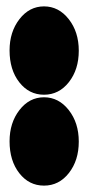

<svg xmlns="http://www.w3.org/2000/svg" viewBox="-20 -566 277 602"><path d="M118 -261Q164 -261 195.5 -221Q227 -181 227 -122Q227 -63 196 -23.5Q165 16 118 16Q71 16 40.5 -23Q10 -62 10 -123Q10 -181 41 -221Q72 -261 118 -261ZM118 -546Q164 -546 195.5 -506Q227 -466 227 -407Q227 -348 196 -308.5Q165 -269 118 -269Q71 -269 40.5 -308Q10 -347 10 -408Q10 -466 41 -506Q72 -546 118 -546Z"/></svg>

Font: FFF_tuoi-tre Black
Style: Regular
Weight: 900
Designer: bBox Type GmbH
Foundry: bBox Type GmbH
Version: Version 1.001